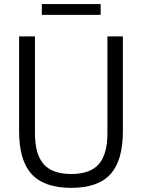

<svg xmlns="http://www.w3.org/2000/svg" viewBox="-20 -920 703 950"><path d="M332.5 9.5Q199 9.5 136.8 -58.2Q74.5 -126 74.5 -270V-740H153V-261Q153 -156.5 196 -107.8Q239 -59 332.5 -59Q426 -59 468.8 -107.8Q511.5 -156.5 511.5 -261V-740H588V-270Q588 -126 526.5 -58.2Q465 9.5 332.5 9.5ZM187 -846.5V-900H478V-846.5Z"/></svg>

Font: Encode Sans SmCnd
Style: Regular
Weight: 400
Width: 4
Designer: Multiple Designers
Foundry: Impallari Type
Version: Version 3.002; ttfautohint (v1.8.3) -l 8 -r 50 -G 200 -x 14 